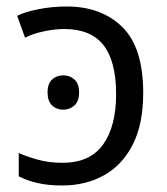

<svg xmlns="http://www.w3.org/2000/svg" viewBox="-20 -565 519 595"><path d="M186.5 -544.9Q294.4 -544.9 359.1 -481.2Q423.8 -417.5 423.8 -277.3Q423.8 -180.7 391.4 -116.9Q358.9 -53.2 302.2 -21.7Q245.6 9.8 172.9 9.8Q129.9 9.8 97.4 2.4Q64.9 -4.9 38.1 -18.6V-90.8Q65.9 -78.6 99.4 -69.6Q132.8 -60.5 173.8 -60.5Q258.8 -60.5 299.3 -116.9Q339.8 -173.3 339.8 -273.4Q339.8 -375 300.8 -425Q261.7 -475.1 178.7 -475.1Q150.9 -475.1 116.5 -468Q82 -460.9 57.6 -448.2L33.2 -516.1Q57.6 -528.3 99.9 -536.6Q142.1 -544.9 186.5 -544.9ZM176.3 -331.5Q196.3 -331.5 210.7 -318.6Q225.1 -305.7 225.1 -278.3Q225.1 -251.5 210.7 -238.3Q196.3 -225.1 176.3 -225.1Q155.3 -225.1 141.4 -238.3Q127.4 -251.5 127.4 -278.3Q127.4 -305.7 141.4 -318.6Q155.3 -331.5 176.3 -331.5Z"/></svg>

Font: Open Sans
Style: Regular
Weight: 400
Designer: Monotype Design Team
Foundry: Monotype Imaging Inc.
Version: Version 3.000; ttfautohint (v1.8.4)